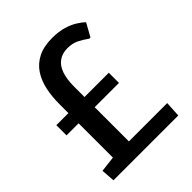

<svg xmlns="http://www.w3.org/2000/svg" viewBox="-204 -855 977 977"><g transform="rotate(-45 284.0 -366.5)"><path d="M43.9 0 38.6 -73.7 123.5 -83.5V-330.6H36.6V-403.8H123.5V-469.7Q123.5 -523.4 133.8 -571Q144 -618.7 168.2 -655Q192.4 -691.4 233.4 -712.2Q274.4 -732.9 335.4 -732.9Q382.3 -732.9 417.5 -722.2Q452.6 -711.4 476.6 -696Q500.5 -680.7 514.2 -667.5L475.1 -596.7H466.3Q440.9 -615.2 415 -628.2Q389.2 -641.1 353.5 -641.1Q316.4 -641.1 290.8 -623Q265.1 -605 252.2 -568.8Q239.3 -532.7 239.3 -478V-403.8H414.1V-330.6H239.3V-84.5H515.1L510.3 0Z"/></g></svg>

Font: Comme Medium
Style: Regular
Weight: 500
Version: Version 1.000;gftools[0.9.27]